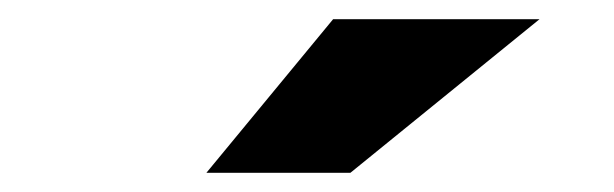

<svg xmlns="http://www.w3.org/2000/svg" viewBox="-20 -787 640 200"><path d="M327 -767 195 -607H345L542 -767Z"/></svg>

Font: Montserrat Custom Black
Style: Regular
Weight: 900
Designer: Julieta Ulanovsky
Foundry: Julieta Ulanovsky
Version: Version 7.200